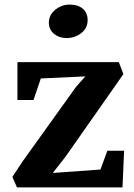

<svg xmlns="http://www.w3.org/2000/svg" viewBox="-20 -817 584 837"><path d="M34 0ZM518 -494 265 -133 210 -63 418 -78 448 -160H521L514 0H54L34 -46L79 -114L312 -439L352 -484L158 -475L126 -381H56V-546H498ZM362 -729Q362 -694 334 -672.5Q306 -651 270 -651Q238 -651 215.5 -669.5Q193 -688 193 -718Q193 -752 221 -774.5Q249 -797 283 -797Q320 -797 341 -779Q362 -761 362 -729Z"/></svg>

Font: Martel ExtraBold
Style: Regular
Weight: 800
Designer: Dan Reynolds
Foundry: Dan Reynolds
Version: Version 1.001; ttfautohint (v1.1) -l 5 -r 5 -G 72 -x 0 -D la